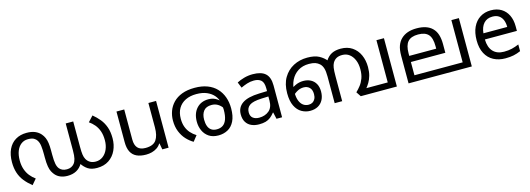

<svg xmlns="http://www.w3.org/2000/svg" viewBox="1 -1340 5866 2126"><g transform="rotate(-15 2933.5 -277.0)"><path d="M596 12Q552 12 516 -2.5Q480 -17 455 -47Q442 -63 430 -85Q418 -107 411 -146Q404 -185 404 -251V-285Q404 -340 399 -381.5Q394 -423 377 -448Q364 -469 341 -481.5Q318 -494 274 -494Q230 -494 196.5 -468.5Q163 -443 145 -397Q127 -351 127 -289Q127 -233 142.5 -188Q158 -143 185 -109.5Q212 -76 247 -51L194 11Q144 -29 109 -73Q74 -117 56.5 -171Q39 -225 39 -292Q39 -378 68 -439.5Q97 -501 151 -533.5Q205 -566 278 -566Q335 -566 374 -549.5Q413 -533 439 -503Q458 -481 469.5 -454.5Q481 -428 486 -393Q491 -358 491 -308V-259Q491 -189 498.5 -152Q506 -115 524 -94Q538 -78 558 -69Q578 -60 608 -60Q636 -60 657 -70Q678 -80 692 -97Q709 -118 717 -151Q725 -184 725 -245V-554H811V-262Q811 -206 815.5 -173.5Q820 -141 833 -118Q850 -89 876.5 -74.5Q903 -60 939 -60Q985 -60 1020.5 -86.5Q1056 -113 1076 -159Q1096 -205 1096 -263Q1096 -324 1080 -368.5Q1064 -413 1036.5 -445.5Q1009 -478 976 -500L1034 -563Q1077 -528 1111 -486.5Q1145 -445 1164.5 -390.5Q1184 -336 1184 -263Q1184 -187 1155 -124.5Q1126 -62 1070.5 -25Q1015 12 935 12Q870 12 831 -13.5Q792 -39 764 -82L769 -81Q741 -34 698 -11Q655 12 596 12Z M1756 -536V0H1684L1671 -71H1667Q1650 -43 1623 -25Q1596 -7 1564 1.5Q1532 10 1497 10Q1433 10 1389.5 -10.5Q1346 -31 1324 -74Q1302 -117 1302 -185V-536H1391V-191Q1391 -127 1420 -95Q1449 -63 1510 -63Q1599 -63 1633.5 -113Q1668 -163 1668 -257V-536Z M2205 -566Q2288 -566 2350.5 -542Q2413 -518 2454.5 -474Q2496 -430 2517 -371Q2538 -312 2538 -242Q2538 -153 2510 -96.5Q2482 -40 2434 -14Q2386 12 2326 12Q2261 12 2218 -17Q2175 -46 2153.5 -93.5Q2132 -141 2132 -196Q2132 -291 2183 -347.5Q2234 -404 2320 -404Q2376 -404 2417.5 -375Q2459 -346 2483 -301Q2507 -256 2509 -206L2484 -209Q2477 -240 2457.5 -268.5Q2438 -297 2407.5 -315.5Q2377 -334 2337 -334Q2274 -334 2245 -296.5Q2216 -259 2216 -198Q2216 -156 2227 -124.5Q2238 -93 2262.5 -75.5Q2287 -58 2326 -58Q2367 -58 2395.5 -77Q2424 -96 2439.5 -138Q2455 -180 2455 -248Q2455 -250 2453.5 -270Q2452 -290 2448 -310Q2447 -315 2447 -323Q2447 -331 2445 -335Q2436 -378 2406 -414Q2376 -450 2326 -472Q2276 -494 2205 -494Q2133 -494 2080 -468Q2027 -442 1998 -393Q1969 -344 1969 -273Q1969 -221 1984 -180Q1999 -139 2026.5 -108Q2054 -77 2091 -54L2041 9Q1998 -16 1961.5 -55.5Q1925 -95 1902.5 -150.5Q1880 -206 1880 -277Q1880 -333 1899 -385Q1918 -437 1957.5 -478Q1997 -519 2058.5 -542.5Q2120 -566 2205 -566Z M2865 -545Q2963 -545 3010 -502Q3057 -459 3057 -365V0H2993L2976 -76H2972Q2949 -47 2924.5 -27.5Q2900 -8 2868.5 1Q2837 10 2792 10Q2744 10 2705.5 -7Q2667 -24 2645 -59.5Q2623 -95 2623 -149Q2623 -229 2686 -272.5Q2749 -316 2880 -320L2971 -323V-355Q2971 -422 2942 -448Q2913 -474 2860 -474Q2818 -474 2780 -461.5Q2742 -449 2709 -433L2682 -499Q2717 -518 2765 -531.5Q2813 -545 2865 -545ZM2891 -259Q2791 -255 2752.5 -227Q2714 -199 2714 -148Q2714 -103 2741.5 -82Q2769 -61 2812 -61Q2880 -61 2925 -98.5Q2970 -136 2970 -214V-262Z M3496 -566Q3580 -566 3630 -539Q3680 -512 3714 -469L3734 -428L3746 -266V0H3660V-306Q3660 -365 3649.5 -400Q3639 -435 3616 -456Q3595 -475 3567.5 -484.5Q3540 -494 3495 -494Q3423 -494 3370.5 -460.5Q3318 -427 3289.5 -369.5Q3261 -312 3261 -239V-228Q3261 -172 3276 -134Q3291 -96 3317.5 -77Q3344 -58 3380 -58Q3405 -58 3424 -69.5Q3443 -81 3454 -103Q3465 -125 3465 -157Q3465 -207 3439 -232.5Q3413 -258 3371 -258Q3332 -258 3297 -238Q3262 -218 3233 -186L3218 -248Q3247 -284 3292 -306Q3337 -328 3386 -328Q3434 -328 3470.5 -309Q3507 -290 3527.5 -253.5Q3548 -217 3548 -165Q3548 -110 3527 -70Q3506 -30 3468 -9Q3430 12 3378 12Q3326 12 3280.5 -14Q3235 -40 3207.5 -96Q3180 -152 3180 -241Q3180 -347 3222.5 -419Q3265 -491 3336.5 -528.5Q3408 -566 3496 -566ZM4373 -554V0H3959L3923 -54Q3951 -81 3975.5 -112.5Q4000 -144 4016 -187Q4032 -230 4032 -292Q4032 -350 4013 -395.5Q3994 -441 3959.5 -467.5Q3925 -494 3878 -494Q3837 -494 3811 -479.5Q3785 -465 3768 -436Q3756 -414 3751 -382Q3746 -350 3746 -285V0H3660V-258L3709 -422L3704 -477Q3734 -524 3776 -545Q3818 -566 3879 -566Q3956 -566 4010 -529.5Q4064 -493 4092 -431Q4120 -369 4120 -292Q4120 -236 4108 -194Q4096 -152 4077 -120Q4058 -88 4035 -61L4015 -70H4287V-554Z M5232 -554V0H4507V-313Q4507 -387 4523.5 -431Q4540 -475 4570 -504Q4602 -535 4646.5 -550.5Q4691 -566 4749 -566Q4809 -566 4853.5 -551Q4898 -536 4927 -507Q4959 -476 4973.5 -429.5Q4988 -383 4988 -322V-222H4593V-70H5146V-554ZM4748 -496Q4667 -496 4630 -454.5Q4593 -413 4593 -321V-292H4902V-320Q4902 -415 4865 -455.5Q4828 -496 4748 -496Z M5595 -546Q5664 -546 5713.5 -516Q5763 -486 5789.5 -431.5Q5816 -377 5816 -304V-251H5449Q5451 -160 5495.5 -112.5Q5540 -65 5620 -65Q5671 -65 5710.5 -74.5Q5750 -84 5792 -102V-25Q5751 -7 5711 1.5Q5671 10 5616 10Q5540 10 5481.5 -21Q5423 -52 5390.5 -113.5Q5358 -175 5358 -264Q5358 -352 5387.5 -415Q5417 -478 5470.5 -512Q5524 -546 5595 -546ZM5594 -474Q5531 -474 5494.5 -433.5Q5458 -393 5451 -321H5724Q5724 -367 5710 -401Q5696 -435 5667.5 -454.5Q5639 -474 5594 -474Z"/></g></svg>

Font: malayalam115
Style: Regular
Weight: 400
Designer: Jelle Bosma - Monotype Design Team
Foundry: Monotype Imaging Inc.
Version: Version 2.103